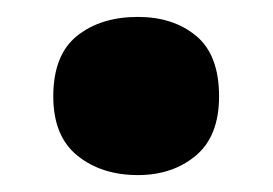

<svg xmlns="http://www.w3.org/2000/svg" viewBox="-20 -195 323 227"><path d="M43 -81Q43 -130 71 -152.5Q99 -175 143 -175Q185 -175 212 -152.5Q239 -130 239 -81Q239 -34 211.5 -11Q184 12 143 12Q100 12 71.5 -11Q43 -34 43 -81Z"/></svg>

Font: Noto Sans Hebrew SemiCondensed Black
Style: Regular
Weight: 900
Width: 4
Designer: Ben Nathan
Foundry: Google LLC
Version: Version 3.001; ttfautohint (v1.8.4.7-5d5b)